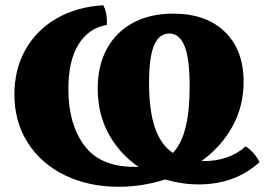

<svg xmlns="http://www.w3.org/2000/svg" viewBox="-20 -704 1021 733"><path d="M739 0Q674 0 611 -19Q524 9 433 9Q318 9 227.5 -35Q137 -79 86 -159Q35 -239 35 -344Q35 -439 77 -514Q119 -589 196 -633.5Q273 -678 374 -684Q390 -656 388 -609Q319 -597 280 -535Q241 -473 241 -363Q241 -231 301.5 -149Q362 -67 493 -67H509Q437 -116 395 -192.5Q353 -269 353 -366Q353 -453 388 -517.5Q423 -582 488 -617Q553 -652 641 -652Q767 -652 838.5 -582.5Q910 -513 910 -392Q910 -298 867 -220.5Q824 -143 749 -89H758Q854 -89 918 -145Q934 -135 948 -119Q962 -103 971 -85Q877 0 739 0ZM549 -388Q549 -282 571.5 -216.5Q594 -151 640 -120Q673 -155 688.5 -217.5Q704 -280 704 -374Q704 -481 684.5 -528.5Q665 -576 626 -576Q587 -576 568 -530.5Q549 -485 549 -388Z"/></svg>

Font: Vollkorn SC Black
Style: Regular
Weight: 900
Designer: Friedrich Althausen
Foundry: Friedrich Althausen
Version: Version 4.015